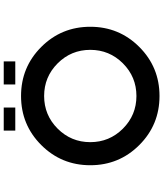

<svg xmlns="http://www.w3.org/2000/svg" viewBox="58 -942 884 1040"><g transform="rotate(-90 500.0 -422.0)"><path d="M500 -125Q603.5 -125 676.8 -198.2Q750 -271.5 750 -375Q750 -478.5 676.8 -551.8Q603.5 -625 500 -625Q396.5 -625 323.2 -551.8Q250 -478.5 250 -375Q250 -271.5 323.2 -198.2Q396.5 -125 500 -125ZM500 0Q343.8 0 234.4 -109.4Q125 -218.8 125 -375Q125 -531.2 234.4 -640.6Q343.8 -750 500 -750Q656.2 -750 765.6 -640.6Q875 -531.2 875 -375Q875 -218.8 765.6 -109.4Q656.2 0 500 0ZM687.5 -781.2H562.5V-843.8H687.5ZM437.5 -781.2H312.5V-843.8H437.5Z"/></g></svg>

Font: Xanmono
Style: Regular
Weight: 400
Designer: GGBotNet
Foundry: GGBotNet
Version: 1.00